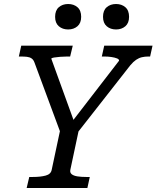

<svg xmlns="http://www.w3.org/2000/svg" viewBox="-20 -938 781 958"><path d="M113 0 126 -55H144Q182 -55 208 -62Q234 -69 238 -91L285 -312V-267L152 -626Q147 -640 137.5 -646.5Q128 -653 114.5 -654.5Q101 -656 83 -656H74L86 -710H343L330 -656H314Q298 -656 280 -654.5Q262 -653 249.5 -651Q237 -649 236 -645L356 -314L328 -316L574 -635Q575 -642 564 -646.5Q553 -651 536 -653.5Q519 -656 502 -656H488L500 -710H741L729 -656H720Q703 -656 688 -652.5Q673 -649 659 -639.5Q645 -630 630 -612L359 -266L378 -312L331 -91Q328 -77 337.5 -69Q347 -61 366 -58Q385 -55 410 -55H428L416 0ZM320 -791Q292 -791 273.5 -807Q255 -823 255 -854Q255 -886 273.5 -902Q292 -918 320 -918Q348 -918 366.5 -902Q385 -886 385 -854Q385 -823 366.5 -807Q348 -791 320 -791ZM559 -791Q531 -791 512.5 -807Q494 -823 494 -854Q494 -886 512.5 -902Q531 -918 559 -918Q587 -918 605.5 -902Q624 -886 624 -854Q624 -823 605.5 -807Q587 -791 559 -791Z"/></svg>

Font: Roboto Serif
Style: Italic
Weight: 400
Italic angle: -10°
Designer: Greg Gazdowicz
Foundry: Commercial Type
Version: Version 1.008